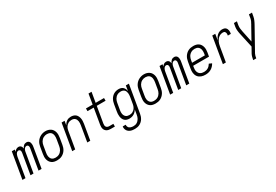

<svg xmlns="http://www.w3.org/2000/svg" viewBox="69 -1949 4861 3377"><g transform="rotate(-30 2499.0 -261.0)"><path d="M-2 0 88 -530H149L142 -486Q149 -497 157.5 -507Q166 -517 177 -524Q188 -531 200.5 -534.5Q213 -538 225 -538Q240 -538 253 -533Q266 -528 275 -517.5Q284 -507 288.5 -493.5Q293 -480 295 -466Q301 -480 310 -493.5Q319 -507 331 -517.5Q343 -528 358 -533Q373 -538 388 -538Q403 -538 416.5 -532.5Q430 -527 439 -516.5Q448 -506 452.5 -492.5Q457 -479 458.5 -464Q460 -449 459 -434Q458 -419 455 -404L387 0H325L395 -414Q398 -426 397.5 -438Q397 -450 392.5 -460.5Q388 -471 378.5 -477Q369 -483 357 -483Q347 -483 337.5 -478.5Q328 -474 320.5 -466.5Q313 -459 308 -450Q303 -441 299.5 -432Q296 -423 293.5 -413Q291 -403 290 -394L223 0H162L232 -414Q234 -426 234 -438Q234 -450 229.5 -460.5Q225 -471 215 -477Q205 -483 193 -483Q184 -483 174 -478.5Q164 -474 157 -466.5Q150 -459 145 -450Q140 -441 136.5 -432Q133 -423 130.5 -413Q128 -403 126 -394L60 0Z M700 8Q671 8 644 2Q617 -4 595 -19.5Q573 -35 558.5 -57.5Q544 -80 537.5 -106.5Q531 -133 532 -161.5Q533 -190 538 -218L560 -348Q564 -373 572.5 -398Q581 -423 595.5 -445.5Q610 -468 630.5 -486.5Q651 -505 675 -517Q699 -529 724 -535Q749 -541 775 -541Q804 -541 830.5 -533.5Q857 -526 879 -511Q901 -496 915.5 -473Q930 -450 936.5 -424Q943 -398 942.5 -369Q942 -340 937 -312L915 -182Q911 -157 902.5 -132Q894 -107 879.5 -84.5Q865 -62 844.5 -43.5Q824 -25 800 -13Q776 -1 750.5 3.5Q725 8 700 8ZM701 -47Q719 -47 738 -51Q757 -55 774.5 -64.5Q792 -74 806 -88Q820 -102 830 -119Q840 -136 846 -154.5Q852 -173 855 -191L877 -321Q880 -341 881 -360.5Q882 -380 878.5 -399Q875 -418 866.5 -434.5Q858 -451 843.5 -462Q829 -473 810 -478Q791 -483 772 -483Q753 -483 734.5 -478.5Q716 -474 699 -464.5Q682 -455 668 -441Q654 -427 644 -410Q634 -393 628.5 -375Q623 -357 620 -339L598 -209Q594 -189 593 -169.5Q592 -150 595.5 -131.5Q599 -113 607.5 -96.5Q616 -80 630 -68.5Q644 -57 662.5 -52Q681 -47 701 -47Z M1009 0 1099 -530H1160L1146 -448Q1157 -468 1172.5 -485.5Q1188 -503 1207 -515.5Q1226 -528 1248 -533Q1270 -538 1291 -538Q1317 -538 1342.5 -530.5Q1368 -523 1386.5 -506.5Q1405 -490 1416 -467Q1427 -444 1431.5 -418.5Q1436 -393 1434.5 -366Q1433 -339 1429 -312L1376 0H1315L1369 -321Q1372 -340 1373 -359.5Q1374 -379 1371.5 -397Q1369 -415 1361.5 -431.5Q1354 -448 1341 -460Q1328 -472 1310.5 -477.5Q1293 -483 1274 -483Q1274 -483 1273.5 -483Q1273 -483 1273 -483Q1256 -483 1238 -479Q1220 -475 1204 -466Q1188 -457 1174.5 -443.5Q1161 -430 1151.5 -414Q1142 -398 1137 -380.5Q1132 -363 1129 -346L1070 0Z M1795 0Q1774 0 1754 -3.5Q1734 -7 1717 -16Q1700 -25 1687.5 -40Q1675 -55 1669 -74Q1663 -93 1663 -113.5Q1663 -134 1666 -155L1720 -475H1594V-530H1730L1764 -735H1826L1791 -530H1961V-475H1782L1726 -145Q1723 -128 1724.5 -110.5Q1726 -93 1735.5 -80Q1745 -67 1761 -61Q1777 -55 1795 -55H1876V0Z M2164 213Q2141 213 2119 210.5Q2097 208 2077 200.5Q2057 193 2040 180.5Q2023 168 2012 150Q2001 132 1996.5 110.5Q1992 89 1996 67H2056Q2054 81 2057 94.5Q2060 108 2067 119Q2074 130 2085 137.5Q2096 145 2108.5 149.5Q2121 154 2135 156Q2149 158 2164 158Q2182 158 2200.5 154Q2219 150 2235.5 140Q2252 130 2265.5 115.5Q2279 101 2288.5 84.5Q2298 68 2303.5 50Q2309 32 2312 14L2329 -87Q2317 -65 2299.5 -46.5Q2282 -28 2260.5 -15.5Q2239 -3 2215.5 2.5Q2192 8 2168 8Q2142 8 2117.5 0.5Q2093 -7 2075 -24Q2057 -41 2047 -64.5Q2037 -88 2033.5 -113Q2030 -138 2031.5 -165Q2033 -192 2038 -218L2060 -348Q2064 -372 2071.5 -396Q2079 -420 2091.5 -442Q2104 -464 2122.5 -483Q2141 -502 2163.5 -514.5Q2186 -527 2210.5 -532.5Q2235 -538 2259 -538Q2284 -538 2307 -531Q2330 -524 2347 -508Q2364 -492 2373.5 -470.5Q2383 -449 2387 -425L2404 -530H2466L2372 23Q2368 48 2360 72Q2352 96 2338.5 119Q2325 142 2305 160.5Q2285 179 2262 191Q2239 203 2213.5 208Q2188 213 2164 213ZM2200 -47H2201Q2218 -47 2236 -51Q2254 -55 2270 -64Q2286 -73 2299.5 -86.5Q2313 -100 2322.5 -116Q2332 -132 2337.5 -149.5Q2343 -167 2346 -184L2368 -314Q2371 -334 2372.5 -353.5Q2374 -373 2371.5 -392Q2369 -411 2362 -428.5Q2355 -446 2342 -458.5Q2329 -471 2310.5 -477Q2292 -483 2273 -483Q2254 -483 2235.5 -479Q2217 -475 2199.5 -465.5Q2182 -456 2168 -441.5Q2154 -427 2144 -410Q2134 -393 2128.5 -375Q2123 -357 2120 -339L2098 -209Q2094 -189 2093 -169.5Q2092 -150 2095.5 -131.5Q2099 -113 2107.5 -96.5Q2116 -80 2130 -68.5Q2144 -57 2162.5 -52Q2181 -47 2200 -47Z M2700 8Q2671 8 2644 2Q2617 -4 2595 -19.5Q2573 -35 2558.5 -57.5Q2544 -80 2537.5 -106.5Q2531 -133 2532 -161.5Q2533 -190 2538 -218L2560 -348Q2564 -373 2572.5 -398Q2581 -423 2595.5 -445.5Q2610 -468 2630.5 -486.5Q2651 -505 2675 -517Q2699 -529 2724 -535Q2749 -541 2775 -541Q2804 -541 2830.5 -533.5Q2857 -526 2879 -511Q2901 -496 2915.5 -473Q2930 -450 2936.5 -424Q2943 -398 2942.5 -369Q2942 -340 2937 -312L2915 -182Q2911 -157 2902.5 -132Q2894 -107 2879.5 -84.5Q2865 -62 2844.5 -43.5Q2824 -25 2800 -13Q2776 -1 2750.5 3.5Q2725 8 2700 8ZM2701 -47Q2719 -47 2738 -51Q2757 -55 2774.5 -64.5Q2792 -74 2806 -88Q2820 -102 2830 -119Q2840 -136 2846 -154.5Q2852 -173 2855 -191L2877 -321Q2880 -341 2881 -360.5Q2882 -380 2878.5 -399Q2875 -418 2866.5 -434.5Q2858 -451 2843.5 -462Q2829 -473 2810 -478Q2791 -483 2772 -483Q2753 -483 2734.5 -478.5Q2716 -474 2699 -464.5Q2682 -455 2668 -441Q2654 -427 2644 -410Q2634 -393 2628.5 -375Q2623 -357 2620 -339L2598 -209Q2594 -189 2593 -169.5Q2592 -150 2595.5 -131.5Q2599 -113 2607.5 -96.5Q2616 -80 2630 -68.5Q2644 -57 2662.5 -52Q2681 -47 2701 -47Z M2998 0 3088 -530H3149L3142 -486Q3149 -497 3157.5 -507Q3166 -517 3177 -524Q3188 -531 3200.5 -534.5Q3213 -538 3225 -538Q3240 -538 3253 -533Q3266 -528 3275 -517.5Q3284 -507 3288.5 -493.5Q3293 -480 3295 -466Q3301 -480 3310 -493.5Q3319 -507 3331 -517.5Q3343 -528 3358 -533Q3373 -538 3388 -538Q3403 -538 3416.5 -532.5Q3430 -527 3439 -516.5Q3448 -506 3452.5 -492.5Q3457 -479 3458.5 -464Q3460 -449 3459 -434Q3458 -419 3455 -404L3387 0H3325L3395 -414Q3398 -426 3397.5 -438Q3397 -450 3392.5 -460.5Q3388 -471 3378.5 -477Q3369 -483 3357 -483Q3347 -483 3337.5 -478.5Q3328 -474 3320.5 -466.5Q3313 -459 3308 -450Q3303 -441 3299.5 -432Q3296 -423 3293.5 -413Q3291 -403 3290 -394L3223 0H3162L3232 -414Q3234 -426 3234 -438Q3234 -450 3229.5 -460.5Q3225 -471 3215 -477Q3205 -483 3193 -483Q3184 -483 3174 -478.5Q3164 -474 3157 -466.5Q3150 -459 3145 -450Q3140 -441 3136.5 -432Q3133 -423 3130.5 -413Q3128 -403 3126 -394L3060 0Z M3716 8Q3693 8 3671.5 5Q3650 2 3630.5 -5.5Q3611 -13 3594 -25Q3577 -37 3564.5 -53.5Q3552 -70 3544.5 -89.5Q3537 -109 3534 -130.5Q3531 -152 3532.5 -174Q3534 -196 3538 -218L3560 -348Q3564 -373 3572.5 -398Q3581 -423 3595.5 -445.5Q3610 -468 3630 -486.5Q3650 -505 3674.5 -517Q3699 -529 3724.5 -533.5Q3750 -538 3775 -538Q3803 -538 3830.5 -532Q3858 -526 3880 -510.5Q3902 -495 3916 -472.5Q3930 -450 3936.5 -423.5Q3943 -397 3942.5 -368.5Q3942 -340 3937 -312L3924 -237H3602L3598 -209Q3594 -188 3593.5 -167.5Q3593 -147 3598 -128Q3603 -109 3613.5 -93Q3624 -77 3640 -66.5Q3656 -56 3675.5 -51.5Q3695 -47 3716 -47Q3736 -47 3757.5 -52Q3779 -57 3798 -68Q3817 -79 3832.5 -96Q3848 -113 3859 -132L3913 -108Q3898 -81 3876.5 -58Q3855 -35 3828.5 -20Q3802 -5 3773 1.5Q3744 8 3716 8ZM3612 -293H3872L3877 -321Q3880 -341 3881 -360.5Q3882 -380 3878.5 -398.5Q3875 -417 3866.5 -433.5Q3858 -450 3844 -461.5Q3830 -473 3811.5 -478Q3793 -483 3774 -483Q3755 -483 3736.5 -479Q3718 -475 3700.5 -465.5Q3683 -456 3668.5 -442Q3654 -428 3644 -411Q3634 -394 3628.5 -375.5Q3623 -357 3620 -339Z M4069 0 4159 -530H4220L4200 -410Q4211 -435 4226 -458.5Q4241 -482 4262 -500.5Q4283 -519 4309 -528.5Q4335 -538 4361 -538Q4379 -538 4396 -534Q4413 -530 4426.5 -520Q4440 -510 4448 -495Q4456 -480 4459.5 -463Q4463 -446 4461.5 -428Q4460 -410 4457 -392H4396Q4398 -403 4399 -413.5Q4400 -424 4399 -434Q4398 -444 4394.5 -453.5Q4391 -463 4384.5 -470Q4378 -477 4368 -480Q4358 -483 4348 -483Q4326 -483 4304 -476.5Q4282 -470 4263.5 -456Q4245 -442 4230.5 -423.5Q4216 -405 4206 -384Q4196 -363 4190.5 -342Q4185 -321 4181 -299L4130 0Z M4567 205 4568 198Q4573 171 4580 144Q4587 117 4600 92L4661 -17L4596 -315Q4592 -332 4589.5 -349.5Q4587 -367 4585 -384.5Q4583 -402 4583 -420Q4583 -438 4586 -457L4599 -530H4660L4647 -457Q4642 -423 4645.5 -390.5Q4649 -358 4656 -326L4704 -94L4842 -342Q4843 -344 4844 -345.5Q4845 -347 4847 -349V-350Q4862 -376 4874.5 -402.5Q4887 -429 4892 -457L4904 -530H4966L4953 -457Q4950 -438 4944 -420Q4938 -402 4930 -384.5Q4922 -367 4913.5 -349.5Q4905 -332 4895 -315L4653 119Q4643 138 4638 158Q4633 178 4630 198L4628 205Z"/></g></svg>

Font: iosevka_custom_sans_ss08 Light
Style: Italic
Weight: 300
Italic angle: -10°
Designer: Belleve Invis
Foundry: Belleve Invis
Version: Version 10.3.0; ttfautohint (v1.8.3)